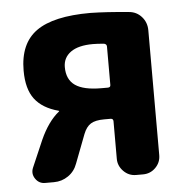

<svg xmlns="http://www.w3.org/2000/svg" viewBox="-44 -569 587 612"><g transform="rotate(-5 250.0 -263.5)"><path d="M310.5 -293V-416Q310.5 -423.8 301.8 -425.8Q279.3 -427.7 266.6 -427.7Q219.7 -427.7 195.3 -410.2Q170.9 -392.6 170.9 -362.3Q170.9 -322.3 197.8 -303.7Q224.6 -285.2 281.2 -285.2H301.8Q310.5 -285.2 310.5 -293ZM389.6 -519.5Q414.1 -517.6 430.2 -499.5Q446.3 -481.4 446.3 -456.1V-56.6Q446.3 -33.2 429.7 -16.6Q413.1 0 389.6 0H367.2Q343.8 0 327.1 -17.1Q310.5 -34.2 310.5 -56.6V-176.8Q310.5 -185.5 301.8 -185.5H281.2Q252.9 -185.5 238.3 -176.3Q223.6 -167 214.8 -144.5L179.7 -52.7Q170.9 -28.3 150.4 -14.2Q129.9 0 104.5 0H76.2Q56.6 0 45.4 -16.6Q34.2 -33.2 42 -51.8L79.1 -137.7Q104.5 -194.3 139.6 -222.7Q140.6 -222.7 140.6 -223.6Q140.6 -225.6 138.7 -225.6Q87.9 -239.3 63.5 -271.5Q39.1 -303.7 39.1 -362.3Q39.1 -449.2 93.8 -488.3Q148.4 -527.3 266.6 -527.3Q318.4 -526.4 389.6 -519.5Z"/></g></svg>

Font: Rounded Mgen+ 1mn bold
Style: Bold
Weight: 700
Designer: [Source Han Sans]
Ryoko NISHIZUKA  (kana & ideographs); Paul D. Hunt (Latin, Greek & Cyrillic); Wenlong ZHANG  (bopomofo
Version: Version 1.059.20150602